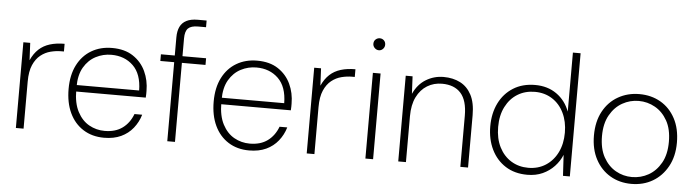

<svg xmlns="http://www.w3.org/2000/svg" viewBox="-46 -913 4052 1118"><g transform="rotate(5 1980.0 -354.0)"><path d="M70 0V-501H110L115 -400Q133 -440 160 -465Q187 -490 224.5 -501.5Q262 -513 310 -513V-468H294Q264 -468 232.5 -460Q201 -452 174.5 -431Q148 -410 131.5 -372.5Q115 -335 115 -275V0Z M586 12Q516 12 464 -21Q412 -54 384 -113.5Q356 -173 356 -254Q356 -335 385.5 -393Q415 -451 467.5 -482Q520 -513 588 -513Q662 -513 711 -480.5Q760 -448 784.5 -395.5Q809 -343 809 -281Q809 -272 809 -263Q809 -254 808 -242H388V-280H766Q765 -376 715 -424.5Q665 -473 587 -473Q539 -473 496.5 -451Q454 -429 427.5 -384Q401 -339 401 -268V-250Q401 -174 427 -124.5Q453 -75 495 -51.5Q537 -28 586 -28Q649 -28 690 -58Q731 -88 751 -141H796Q783 -97 755 -62Q727 -27 685 -7.5Q643 12 586 12Z M955 0V-607Q955 -644 967 -669Q979 -694 1004.5 -707Q1030 -720 1070 -720H1122V-681H1075Q1035 -681 1017.5 -664Q1000 -647 1000 -605V0ZM874 -462V-501H1138V-462Z M1434 12Q1364 12 1312 -21Q1260 -54 1232 -113.5Q1204 -173 1204 -254Q1204 -335 1233.5 -393Q1263 -451 1315.5 -482Q1368 -513 1436 -513Q1510 -513 1559 -480.5Q1608 -448 1632.5 -395.5Q1657 -343 1657 -281Q1657 -272 1657 -263Q1657 -254 1656 -242H1236V-280H1614Q1613 -376 1563 -424.5Q1513 -473 1435 -473Q1387 -473 1344.5 -451Q1302 -429 1275.5 -384Q1249 -339 1249 -268V-250Q1249 -174 1275 -124.5Q1301 -75 1343 -51.5Q1385 -28 1434 -28Q1497 -28 1538 -58Q1579 -88 1599 -141H1644Q1631 -97 1603 -62Q1575 -27 1533 -7.5Q1491 12 1434 12Z M1770 0V-501H1810L1815 -400Q1833 -440 1860 -465Q1887 -490 1924.5 -501.5Q1962 -513 2010 -513V-468H1994Q1964 -468 1932.5 -460Q1901 -452 1874.5 -431Q1848 -410 1831.5 -372.5Q1815 -335 1815 -275V0Z M2113 0V-501H2158V0ZM2136 -635Q2122 -635 2111.5 -645.5Q2101 -656 2101 -670Q2101 -686 2111.5 -695.5Q2122 -705 2136 -705Q2150 -705 2160 -695.5Q2170 -686 2170 -670Q2170 -656 2160 -645.5Q2150 -635 2136 -635Z M2305 0V-501H2345L2350 -399Q2376 -456 2423 -484.5Q2470 -513 2526 -513Q2581 -513 2623 -491.5Q2665 -470 2689 -424.5Q2713 -379 2713 -306V0H2668V-299Q2668 -388 2630 -430.5Q2592 -473 2520 -473Q2472 -473 2433.5 -449.5Q2395 -426 2372.5 -380.5Q2350 -335 2350 -268V0Z M3060 12Q2986 12 2932.5 -22Q2879 -56 2850 -115.5Q2821 -175 2821 -251Q2821 -327 2850 -386Q2879 -445 2933 -479Q2987 -513 3061 -513Q3134 -513 3186.5 -476Q3239 -439 3263 -375V-720H3308V0H3268L3261 -122Q3246 -85 3217.5 -54.5Q3189 -24 3149.5 -6Q3110 12 3060 12ZM3062 -29Q3120 -29 3164 -57.5Q3208 -86 3232.5 -136Q3257 -186 3257 -251Q3257 -316 3232.5 -366.5Q3208 -417 3164 -445Q3120 -473 3063 -473Q3006 -473 2962 -446Q2918 -419 2892.5 -369Q2867 -319 2867 -251Q2867 -183 2892.5 -133Q2918 -83 2962 -56Q3006 -29 3062 -29Z M3668 12Q3599 12 3544.5 -20Q3490 -52 3458.5 -111Q3427 -170 3427 -250Q3427 -332 3459 -391Q3491 -450 3546.5 -481.5Q3602 -513 3670 -513Q3740 -513 3794.5 -481.5Q3849 -450 3880.5 -391Q3912 -332 3912 -250Q3912 -170 3879.5 -111Q3847 -52 3792.5 -20Q3738 12 3668 12ZM3668 -28Q3720 -28 3764.5 -53Q3809 -78 3837 -127.5Q3865 -177 3865 -251Q3865 -325 3837.5 -374Q3810 -423 3765.5 -448Q3721 -473 3670 -473Q3619 -473 3574.5 -448Q3530 -423 3502 -373.5Q3474 -324 3474 -251Q3474 -177 3501.5 -127.5Q3529 -78 3573 -53Q3617 -28 3668 -28Z"/></g></svg>

Font: DM Sans 17pt ExtraLight
Style: Regular
Weight: 250
Version: Version 4.004;gftools[0.9.30]